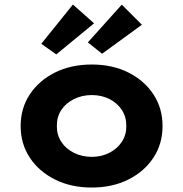

<svg xmlns="http://www.w3.org/2000/svg" viewBox="-20 -831 821 861"><path d="M391.5 10Q298.8 10 227 -25.8Q155.1 -61.6 113.9 -123.6Q72.6 -185.7 72.6 -265.9Q72.6 -346 113.9 -408.1Q155.1 -470.2 227 -506Q298.8 -541.7 391.5 -541.7Q483.8 -541.7 555.3 -506Q626.9 -470.2 667.9 -408.1Q708.9 -346 708.9 -265.9Q708.9 -185.7 667.9 -123.6Q626.9 -61.6 555.3 -25.8Q483.8 10 391.5 10ZM391.5 -127.6Q435 -127.6 470.3 -145.7Q505.6 -163.7 526.3 -195Q546.9 -226.4 546.5 -265.9Q546.9 -306.4 526.3 -338Q505.6 -369.6 470.3 -387.1Q435 -404.7 391.5 -404.7Q348 -404.7 311.6 -386.6Q275.2 -368.6 254.9 -337.8Q234.5 -307 235 -265.9Q234.5 -226.4 254.9 -195Q275.2 -163.7 311.6 -145.7Q348 -127.6 391.5 -127.6ZM437.7 -589.9 373.9 -640.9 526.1 -810.1 616.3 -720.1ZM232.4 -587.1 165.1 -634.6 307 -810.7 401.8 -726.4Z"/></svg>

Font: Lexend Exa
Style: Regular
Weight: 400
Designer: Bonnie Shaver-Troup, Thomas Jockin
Foundry: Lexend
Version: Version 1.007